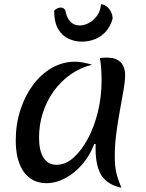

<svg xmlns="http://www.w3.org/2000/svg" viewBox="-20 -837 675 890"><path d="M417 -170Q398 -118 362.5 -76.5Q327 -35 283.5 -11.5Q240 12 195 12Q128 12 90.5 -40Q53 -92 53 -186Q53 -261 74.5 -327.5Q96 -394 133.5 -444Q171 -494 221 -522.5Q271 -551 328 -551Q345 -551 364 -547.5Q383 -544 407 -537Q353 -524 307.5 -492Q262 -460 229.5 -415Q197 -370 179 -315Q161 -260 161 -199Q161 -138 182 -105.5Q203 -73 242 -73Q283 -73 320 -105.5Q357 -138 387 -193.5Q417 -249 434 -319.5Q451 -390 451 -466Q451 -492 449 -519.5Q447 -547 443 -568Q453 -569 461 -569.5Q469 -570 476 -570Q517 -570 538.5 -549Q560 -528 560 -488Q560 -462 553 -421Q546 -380 536.5 -329Q527 -278 519.5 -222Q512 -166 512 -111Q512 -68 519 -37Q526 -6 543 33Q479 20 451 -23Q423 -66 423 -149Q423 -157 423 -160.5Q423 -164 424 -168ZM231 -788Q238 -794 245.5 -798Q253 -802 261 -802Q276 -802 283 -789Q288 -757 305 -738Q322 -719 349 -719Q371 -719 393 -731Q415 -743 430.5 -765Q446 -787 448 -817Q462 -817 474.5 -807Q487 -797 494.5 -782Q502 -767 502 -751Q492 -714 470.5 -690.5Q449 -667 420.5 -655.5Q392 -644 359 -644Q327 -644 297.5 -657.5Q268 -671 249.5 -702.5Q231 -734 231 -788Z"/></svg>

Font: Merienda
Style: Regular
Weight: 400
Designer: Eduardo Rodriguez Tunni
Foundry: Eduardo Rodriguez Tunni
Version: Version 2.001